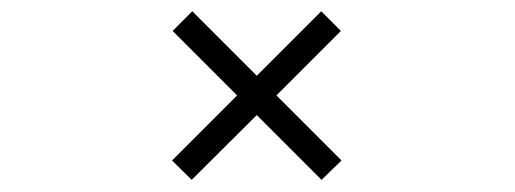

<svg xmlns="http://www.w3.org/2000/svg" viewBox="-20 -470 890 332"><path d="M277.5 -192.5 390 -305 278.5 -416.5 312.5 -450.5 424 -339 535.5 -450.5 569.5 -416.5 458 -305 570.5 -192.5 536 -159 424 -271 311.5 -159Z"/></svg>

Font: League Mono Wide UltraLight
Style: Regular
Weight: 200
Width: 8
Designer: Tyler Finck
Foundry: The League of Moveable Type / Tyler Finck
Version: Version 2.210